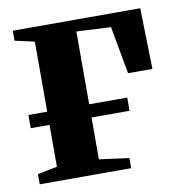

<svg xmlns="http://www.w3.org/2000/svg" viewBox="-65 -584 608 644"><g transform="rotate(-10 239.0 -261.5)"><path d="M19.5 0V-34.5L86.5 -48V-474L20 -489V-523H454L459 -315.5H376L346.5 -477.5L229.5 -483.5V-48L331 -34.5V0ZM22.5 -235.5H359V-190.5H22.5Z"/></g></svg>

Font: Merriweather 96pt
Style: Bold
Weight: 700
Version: Version 2.100